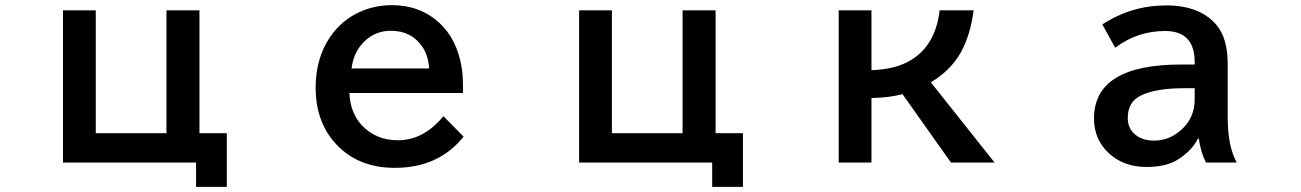

<svg xmlns="http://www.w3.org/2000/svg" viewBox="-20 -605 5040 744"><path d="M224.1 -564.9H351.1V-88.9H625V-564.9H752.9V-88.9H858.9V119.1H739.7V24.9H224.1Z M1773.9 -244.6H1334Q1337.4 -167 1382.8 -118.7Q1437.5 -61.5 1522 -61.5Q1621.6 -61.5 1698.2 -154.8L1776.4 -75.7Q1680.2 45.4 1509.8 45.4Q1370.1 45.4 1284.7 -43.9Q1203.1 -129.9 1203.1 -265.6Q1203.1 -376 1256.3 -457.5Q1303.7 -529.8 1382.8 -562.5Q1437 -585 1498.5 -585Q1596.7 -585 1666 -530.3Q1737.8 -474.6 1762.7 -374.5Q1773.9 -329.1 1773.9 -278.8ZM1643.1 -339.8Q1639.2 -390.1 1616.7 -423.8Q1574.2 -485.8 1494.6 -485.8Q1423.3 -485.8 1377.4 -428.2Q1349.1 -392.6 1342.3 -339.8Z M2224.1 -564.9H2351.1V-88.9H2625V-564.9H2752.9V-88.9H2858.9V119.1H2739.7V24.9H2224.1Z M3230 -564.9H3356.9V-333Q3453.1 -336.4 3512.2 -373.5Q3605.5 -431.6 3621.1 -564.9H3752.9Q3739.7 -465.8 3701.7 -399.4Q3661.6 -330.1 3586.9 -286.1L3834 24.9H3665L3477.1 -240.2Q3427.2 -226.6 3356.9 -225.1V24.9H3230Z M4609.4 -355V-364.3Q4609.4 -484.9 4494.6 -484.9Q4387.2 -484.9 4301.3 -419.9L4251.5 -510.3Q4364.3 -584 4499 -584Q4628.9 -584 4692.9 -509.3Q4737.3 -458 4737.3 -357.9V-151.9Q4737.3 -37.6 4772.5 24.9H4653.3Q4632.3 -15.6 4625.5 -67.9H4622.1Q4597.2 -19 4542 14.6Q4497.1 42 4423.3 42Q4335.9 42 4278.8 -9.3Q4219.2 -63 4219.2 -146Q4219.2 -355 4557.1 -355ZM4609.4 -263.2H4570.3Q4456.1 -263.2 4398.9 -233.9Q4350.1 -209 4350.1 -147.9Q4350.1 -106.9 4379.4 -83Q4407.2 -60.1 4451.7 -60.1Q4510.7 -60.1 4557.6 -102.1Q4609.4 -147.9 4609.4 -220.2Z"/></svg>

Font: FORM UDPGothic
Style: Bold
Weight: 700
Foundry: Pronama LLC
Version: Version 1.051